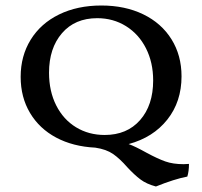

<svg xmlns="http://www.w3.org/2000/svg" viewBox="-20 -527 734 697"><path d="M513 28Q552 49 580 59Q608 69 647 69L666 68Q666 95 660 114Q613 123 546 150Q512 141 490 124.5Q468 108 442 80Q415 49 390.5 32Q366 15 326 9Q245 5 184 -27.5Q123 -60 89 -117Q55 -174 55 -248Q55 -324 91.5 -383Q128 -442 194.5 -474.5Q261 -507 348 -507Q434 -507 500 -475Q566 -443 602.5 -384.5Q639 -326 639 -250Q639 -158 587.5 -93Q536 -28 447 -4Q470 4 513 28ZM360 -37Q441 -37 488.5 -91Q536 -145 536 -235Q536 -300 510 -351.5Q484 -403 437.5 -432Q391 -461 333 -461Q252 -461 205 -406.5Q158 -352 158 -263Q158 -196 184 -144.5Q210 -93 256 -65Q302 -37 360 -37Z"/></svg>

Font: Vollkorn SC
Style: Regular
Weight: 400
Designer: Friedrich Althausen
Foundry: Friedrich Althausen
Version: Version 4.015